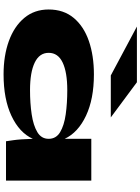

<svg xmlns="http://www.w3.org/2000/svg" viewBox="128 -920 806 1103"><g transform="rotate(90 531.5 -369.0)"><path d="M408 14Q300 14 216 -16.5Q132 -47 83.5 -105Q35 -163 35 -245Q35 -331 83.5 -389Q132 -447 216 -476Q300 -505 408 -505Q549 -505 645.5 -459.5Q742 -414 778 -337V-490H1018V0H792Q792 0 786 -41Q780 -82 778 -154Q743 -77 646.5 -31.5Q550 14 408 14ZM498 -138Q574 -138 637.5 -147.5Q701 -157 739.5 -180Q778 -203 778 -245Q778 -288 739.5 -311Q701 -334 637.5 -343Q574 -352 498 -352Q396 -352 340 -325.5Q284 -299 284 -245Q284 -192 340 -165Q396 -138 498 -138ZM414 -602 133 -752H453L655 -602Z"/></g></svg>

Font: Syne ExtraBold
Style: Regular
Weight: 800
Designer: Lucas Descroix
Foundry: Bonjour Monde
Version: Version 2.200; ttfautohint (v1.8.4)